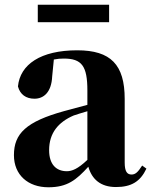

<svg xmlns="http://www.w3.org/2000/svg" viewBox="-20 -776 640 813"><path d="M140 -682H442V-756H140ZM471 16C536 16 574 -7 600 -62L582 -75C563 -45 552 -37 537 -37C518 -37 508 -50 508 -88V-357C508 -502 449 -563 307 -563C152 -563 65 -503 56 -410C65 -376 90 -358 126 -358C164 -358 198 -384 201 -453L208 -524C223 -527 236 -528 250 -528C326 -528 350 -497 350 -393V-332L253 -306C90 -261 39 -210 39 -119C39 -35 99 17 185 17C265 17 303 -14 354 -70C369 -17 406 16 471 16ZM350 -99C309 -60 284 -51 263 -51C218 -51 188 -80 188 -140C188 -213 227 -259 292 -287C306 -292 327 -298 350 -305Z"/></svg>

Font: Source Han Serif KR Heavy
Style: Regular
Weight: 900
Designer: Ryoko NISHIZUKA 西塚涼子 (kana & ideographs); Frank Grießhammer (Latin, Greek & Cyrillic); Wenlong ZHANG 张文龙 (bopomofo); San
Foundry: Adobe
Version: Version 2.001;hotconv 1.1.0;makeotfexe 2.6.0